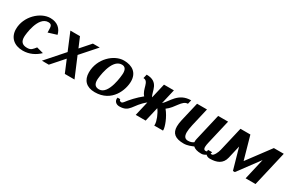

<svg xmlns="http://www.w3.org/2000/svg" viewBox="78 -1268 3130 2096"><g transform="rotate(30 1643.0 -220.0)"><path d="M73 -158C73 -54 144 10 254 10C336 10 407 -26 459 -77L374 -100C343 -63 331 -40 280 -40C216 -40 193 -72 193 -128C193 -159 216 -400 343 -400C398 -400 388 -357 391 -297L498 -330C482 -398 432 -450 340 -450C216 -450 73 -319 73 -158Z M687 -222 491 0H578L715 -155L780 0H902L797 -249L966 -440H880L770 -315L717 -440H596Z M1328 -324C1328 -298 1307 -40 1187 -40C1137 -40 1118 -69 1118 -120C1118 -142 1140 -400 1270 -400C1312 -400 1328 -371 1328 -324ZM1447 -290C1447 -397 1375 -450 1267 -450C1144 -450 999 -321 999 -147C999 -49 1055 10 1161 10C1378 10 1447 -185 1447 -290Z M1716 -181 1674 0H1799L1841 -181C1877 -135 1908 -55 1908 -13C1908 -8 1908 -4 1907 0H2017C2017 -2 2018 -5 2018 -8C2018 -45 1981 -150 1922 -221C2008 -281 2034 -390 2107 -390L2119 -440C1958 -440 1919 -307 1858 -255L1901 -440H1776L1733 -255C1696 -307 1719 -440 1558 -440L1546 -390C1619 -390 1595 -281 1653 -221C1588 -170 1528 -103 1492 -55C1484 -45 1476 -40 1468 -40C1454 -40 1442 -49 1442 -60V-64H1408C1407 -59 1406 -53 1406 -48C1406 -14 1434 10 1471 10C1604 10 1587 -78 1716 -181Z M2459 -440 2381 -104C2379 -94 2377 -84 2377 -75C2377 -71 2378 -66 2378 -62C2363 -51 2343 -40 2309 -40C2276 -40 2251 -56 2251 -115C2251 -140 2256 -171 2265 -212L2318 -440H2193L2137 -200C2130 -169 2126 -141 2126 -117C2126 -31 2174 10 2283 10C2330 10 2377 -11 2400 -21C2419 -2 2453 10 2504 10C2547 10 2592 -27 2601 -64H2567C2559 -47 2545 -40 2529 -40C2511 -40 2504 -54 2504 -76C2504 -92 2508 -113 2513 -135L2584 -440Z M2787 -104 2824 -265 2899 0H2923L3120 -265L3059 0H3184L3286 -440H3161L2946 -152L2865 -440H2740L2669 -135C2661 -98 2633 -40 2609 -40C2593 -40 2583 -49 2583 -60V-64H2549C2548 -59 2547 -54 2547 -49C2547 -16 2573 10 2612 10C2699 10 2767 -17 2787 -104Z"/></g></svg>

Font: Pfennig
Style: BoldItalic
Weight: 700
Italic angle: -13°
Version: Version 20100423